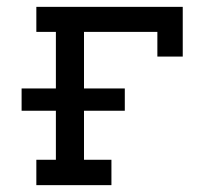

<svg xmlns="http://www.w3.org/2000/svg" viewBox="-20 -540 640 560"><path d="M86 0V-74H143V-217H43V-282H143V-447H86V-520H513V-375H439V-447H225V-282H344V-217H225V-74H305V0Z"/></svg>

Font: Iosevka HT Extended
Style: Regular
Weight: 400
Width: 7
Monospace: yes
Designer: Belleve Invis
Foundry: Belleve Invis
Version: Version 32.3.0; ttfautohint (v1.8.4)